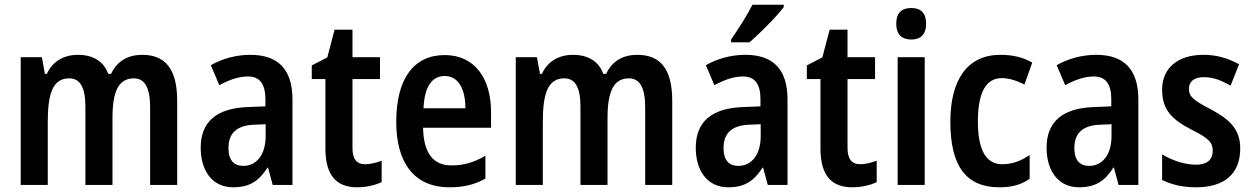

<svg xmlns="http://www.w3.org/2000/svg" viewBox="-20 -786 5321 816"><path d="M584 -553C526 -553 478 -528 452 -472H440C422 -523 378 -553 311 -553C256 -553 205 -529 179 -472H171L158 -543H68V0H183V-268C183 -385 203 -453 274 -453C321 -453 343 -414 343 -332V0H458V-284C458 -396 483 -453 549 -453C596 -453 618 -412 618 -330V0H733V-358C733 -491 684 -553 584 -553Z M1044 -553C984 -553 925 -537 876 -509L912 -424C957 -448 995 -461 1034 -461C1084 -461 1108 -429 1108 -364V-334L1033 -331C902 -326 833 -270 833 -158C833 -62 881 10 971 10C1041 10 1081 -17 1117 -74H1119L1139 0H1223V-363C1223 -490 1163 -553 1044 -553ZM1060 -256 1109 -258V-208C1109 -128 1070 -81 1014 -81C975 -81 951 -104 951 -157C951 -217 983 -253 1060 -256Z M1532 -88C1495 -88 1478 -111 1478 -157V-450H1595V-543H1478V-660H1402L1371 -542L1305 -508V-450H1363V-155C1363 -39 1411 10 1498 10C1537 10 1575 1 1602 -12V-103C1577 -94 1554 -88 1532 -88Z M1870 -552C1739 -552 1664 -452 1664 -268C1664 -96 1739 10 1890 10C1949 10 1997 -1 2043 -27V-124C1993 -95 1950 -83 1898 -83C1821 -83 1780 -136 1778 -243H2067V-309C2067 -455 1996 -552 1870 -552ZM1870 -463C1929 -463 1958 -406 1958 -326H1780C1784 -421 1818 -463 1870 -463Z M2688 -553C2630 -553 2582 -528 2556 -472H2544C2526 -523 2482 -553 2415 -553C2360 -553 2309 -529 2283 -472H2275L2262 -543H2172V0H2287V-268C2287 -385 2307 -453 2378 -453C2425 -453 2447 -414 2447 -332V0H2562V-284C2562 -396 2587 -453 2653 -453C2700 -453 2722 -412 2722 -330V0H2837V-358C2837 -491 2788 -553 2688 -553Z M3311 -756V-766H3178C3155 -721 3121 -667 3087 -618V-606H3165C3211 -645 3283 -718 3311 -756ZM3148 -553C3088 -553 3029 -537 2980 -509L3016 -424C3061 -448 3099 -461 3138 -461C3188 -461 3212 -429 3212 -364V-334L3137 -331C3006 -326 2937 -270 2937 -158C2937 -62 2985 10 3075 10C3145 10 3185 -17 3221 -74H3223L3243 0H3327V-363C3327 -490 3267 -553 3148 -553ZM3164 -256 3213 -258V-208C3213 -128 3174 -81 3118 -81C3079 -81 3055 -104 3055 -157C3055 -217 3087 -253 3164 -256Z M3636 -88C3599 -88 3582 -111 3582 -157V-450H3699V-543H3582V-660H3506L3475 -542L3409 -508V-450H3467V-155C3467 -39 3515 10 3602 10C3641 10 3679 1 3706 -12V-103C3681 -94 3658 -88 3636 -88Z M3853 -752C3812 -752 3789 -731 3789 -685C3789 -640 3813 -618 3853 -618C3893 -618 3916 -640 3916 -685C3916 -730 3894 -752 3853 -752ZM3910 -543H3795V0H3910Z M4227 10C4278 10 4319 0 4356 -26V-127C4318 -102 4284 -88 4239 -88C4171 -88 4136 -149 4136 -269C4136 -391 4169 -454 4238 -454C4268 -454 4299 -444 4334 -427L4367 -520C4334 -539 4292 -553 4232 -553C4091 -553 4019 -447 4019 -268C4019 -79 4087 10 4227 10Z M4639 -553C4579 -553 4520 -537 4471 -509L4507 -424C4552 -448 4590 -461 4629 -461C4679 -461 4703 -429 4703 -364V-334L4628 -331C4497 -326 4428 -270 4428 -158C4428 -62 4476 10 4566 10C4636 10 4676 -17 4712 -74H4714L4734 0H4818V-363C4818 -490 4758 -553 4639 -553ZM4655 -256 4704 -258V-208C4704 -128 4665 -81 4609 -81C4570 -81 4546 -104 4546 -157C4546 -217 4578 -253 4655 -256Z M5251 -155C5251 -243 5198 -282 5125 -322C5049 -361 5033 -377 5033 -408C5033 -440 5055 -458 5096 -458C5140 -458 5172 -443 5210 -422L5246 -513C5196 -540 5149 -553 5094 -553C4987 -553 4919 -498 4919 -405C4919 -319 4961 -278 5042 -236C5124 -196 5134 -176 5134 -145C5134 -108 5111 -86 5063 -86C5013 -86 4958 -106 4919 -130V-21C4961 -1 5005 10 5064 10C5181 10 5251 -45 5251 -155Z"/></svg>

Font: Noto Sans Gurmukhi UI Condensed SemiBold
Style: Regular
Weight: 600
Width: 3
Designer: Jelle Bosma - Monotype Design Team
Foundry: Monotype Imaging Inc.
Version: Version 2.004